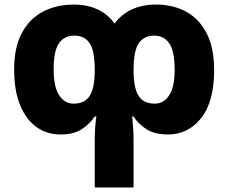

<svg xmlns="http://www.w3.org/2000/svg" viewBox="-20 -579 1001 841"><path d="M664 -559Q738 -559 795 -528Q852 -497 885 -433.5Q918 -370 918 -273Q918 -133 861 -61.5Q804 10 716 10Q656 10 620 -14Q584 -38 565 -69H559Q561 -46 563 -21Q565 4 565 37V242H395V37Q395 3 397 -22Q399 -47 402 -69H395Q375 -38 339.5 -14Q304 10 245 10Q186 10 140.5 -22Q95 -54 68.5 -117.5Q42 -181 42 -275Q42 -373 76.5 -436Q111 -499 170 -529Q229 -559 302 -559Q421 -559 482 -476Q544 -559 664 -559ZM306 -423Q262 -423 238.5 -390Q215 -357 215 -275Q215 -199 239 -162Q263 -125 302 -125Q352 -125 373.5 -160Q395 -195 395 -271Q395 -357 372.5 -390Q350 -423 306 -423ZM655 -423Q611 -423 588 -390Q565 -357 565 -271Q565 -195 586.5 -160Q608 -125 658 -125Q697 -125 721 -161.5Q745 -198 745 -273Q745 -355 721.5 -389Q698 -423 655 -423Z"/></svg>

Font: Noto Sans ExtraBold
Style: Regular
Weight: 800
Designer: Monotype Design Team
Foundry: Monotype Imaging Inc.
Version: Version 2.007